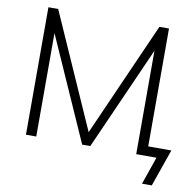

<svg xmlns="http://www.w3.org/2000/svg" viewBox="-91 -799 1070 1046"><g transform="rotate(10 444.0 -276.0)"><path d="M93 0V-705H147L427 -73L707 -705H760V-53H888L816 153H762L815 0H703V-572L449 0H404L150 -572V0Z"/></g></svg>

Font: Mulish Light
Style: Regular
Weight: 300
Designer: Vernon Adams
Foundry: Vernon Adams
Version: Version 3.603; ttfautohint (v1.8.3)